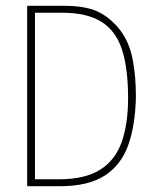

<svg xmlns="http://www.w3.org/2000/svg" viewBox="-20 -643 540 664"><path d="M74 1V-623H199Q279 -623 322 -601Q365 -579 396 -538Q427 -497 438.5 -439Q450 -381 450 -308Q448 -209 423 -140Q398 -71 341 -35Q284 1 187 1ZM101 -23H184Q273 -23 325.5 -55.5Q378 -88 400.5 -151Q423 -214 423 -304Q423 -406 402 -471Q381 -536 331 -567.5Q281 -599 195 -599H101Z"/></svg>

Font: Inconsolata ExtraLight
Style: Regular
Weight: 200
Monospace: yes
Designer: Raph Levien, Cyreal, Brenton Simpson
Foundry: Raph Levien, Cyreal, Google
Version: Version 3.001; ttfautohint (v1.8.2.53-6de2)